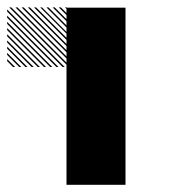

<svg xmlns="http://www.w3.org/2000/svg" viewBox="-21 -855 541 542"><path d="M167.5 -829.2 162.5 -834.2H167.5ZM167.5 -811.7 145 -834.2H150.8L167.5 -817.5ZM167.5 -794.2 127.5 -834.2H133.3L167.5 -800ZM167.5 -776.7 110 -834.2H115.8L167.5 -782.5ZM167.5 -759.2 92.5 -834.2H97.5L167.5 -764.2ZM167.5 -741.7 75 -834.2H80.8L167.5 -747.5ZM167.5 -724.2 57.5 -834.2H63.3L167.5 -730ZM167.5 -706.7 40 -834.2H45.8L167.5 -712.5ZM167.5 -689.2 22.5 -834.2H28.3L167.5 -695ZM167.5 -671.7 5 -834.2H10.8L167.5 -677.5ZM155.8 -665.8 -0.8 -822.5V-828.3L161.7 -665.8ZM138.3 -665.8 -0.8 -805V-810.8L144.2 -665.8ZM120.8 -665.8 -0.8 -787.5V-793.3L126.7 -665.8ZM103.3 -665.8 -0.8 -770V-775.8L109.2 -665.8ZM85.8 -665.8 -0.8 -752.5V-758.3L91.7 -665.8ZM68.3 -665.8 -0.8 -735V-740.8L74.2 -665.8ZM50.8 -665.8 -0.8 -717.5V-723.3L56.7 -665.8ZM33.3 -665.8 -0.8 -700V-705.8L39.2 -665.8ZM15.8 -665.8 -0.8 -682.5V-688.3L21.7 -665.8ZM167.5 -834.2H168.3L167.5 -835ZM166.7 -500H333.3V-333.3H166.7ZM166.7 -666.7H333.3V-333.3H166.7ZM166.7 -833.3H333.3V-500H166.7Z"/></svg>

Font: 0xA000-Pixelated
Style: Pixelated
Weight: 400
Version: Version 0.1